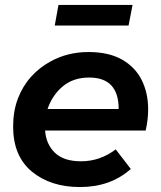

<svg xmlns="http://www.w3.org/2000/svg" viewBox="-20 -749 648 775"><path d="M499 -646H201L216 -729H515ZM303 6Q184 6 108.5 -56.5Q33 -119 33 -238Q33 -300.5 52.2 -351Q71.5 -401.5 105.5 -439.2Q139.5 -477 184 -501Q253 -539 337 -539Q418.5 -539 472 -508.8Q525.5 -478.5 551.8 -426.2Q578 -374 578 -308Q578 -266 568 -222H162Q166 -167 201.5 -132.5Q237 -98 307 -98Q384 -98 447 -146L508 -67Q426 6 303 6ZM459 -309Q459 -436 340 -436Q276 -436 233.5 -400.5Q191 -365 172 -309Z"/></svg>

Font: Argentum Sans Medium
Style: Italic
Weight: 500
Italic angle: -11°
Designer: Julieta Ulanovsky (font), Cristiano Sobral (main changes and remaster)
Foundry: Julieta Ulanovsky (font), Cristiano Sobral (main changes and remaster)
Version: Version 2.007;June 15, 2022;FontCreator 14.0.0.2814 64-bit; 